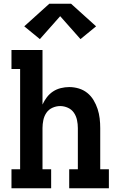

<svg xmlns="http://www.w3.org/2000/svg" viewBox="-20 -1001 640 1021"><path d="M41 0V-101H87V-634H41V-735H206V-445Q215 -465 229 -483.5Q243 -502 262 -514.5Q281 -527 303.5 -532.5Q326 -538 348 -538Q374 -538 399 -530.5Q424 -523 444 -507Q464 -491 477.5 -468.5Q491 -446 499 -421.5Q507 -397 510 -371.5Q513 -346 513 -320V-101H559V0H348V-101H394V-320Q394 -341 389.5 -362.5Q385 -384 373 -401.5Q361 -419 341 -428Q321 -437 300 -437Q279 -437 259 -428Q239 -419 227 -401.5Q215 -384 210.5 -362.5Q206 -341 206 -320V-101H252V0ZM192 -793 109 -861 242 -981H358L491 -861L408 -793L300 -915Z"/></svg>

Font: Iosevka Curly Slab Extended
Style: Bold
Weight: 700
Width: 7
Monospace: yes
Designer: Belleve Invis
Foundry: Belleve Invis
Version: Version 11.1.0; ttfautohint (v1.8.3)